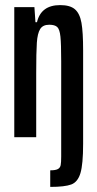

<svg xmlns="http://www.w3.org/2000/svg" viewBox="-20 -538 380 753"><path d="M220 76V-298Q220 -366 217 -394.5Q214 -423 204.5 -432Q195 -441 173 -441Q148 -441 137.5 -424Q127 -407 124.5 -370.5Q122 -334 122 -251V0H36V-510H115L119 -451H125Q141 -518 216 -518Q255 -518 274 -501.5Q293 -485 299.5 -448.5Q306 -412 306 -340V26Q306 106 295.5 141Q285 176 259.5 185.5Q234 195 177 195V130Q198 130 207 125Q216 120 218 109.5Q220 99 220 76Z"/></svg>

Font: Saira Ultra Condensed SemiBold
Style: Regular
Weight: 600
Width: 1
Designer: Hector Gatti with collaboration of the Omnibus-Type team
Foundry: Omnibus-Type
Version: Version 1.001; ttfautohint (v1.8)